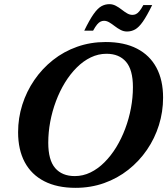

<svg xmlns="http://www.w3.org/2000/svg" viewBox="-20 -890 804 923"><path d="M212 -204Q212 -120.5 245.2 -82Q278.5 -43.5 339.5 -43.5Q379 -43.5 415 -61Q451 -78.5 482.2 -109.8Q513.5 -141 538.8 -182.2Q564 -223.5 582 -271.5Q600 -319.5 609.5 -370.2Q619 -421 619 -471Q619 -554.5 585.8 -593Q552.5 -631.5 492 -631.5Q452.5 -631.5 416.2 -614Q380 -596.5 348.8 -565.2Q317.5 -534 292.2 -492.8Q267 -451.5 249 -403.5Q231 -355.5 221.5 -304.8Q212 -254 212 -204ZM764 -420.5Q764 -352.5 744 -288.5Q724 -224.5 686.5 -169.8Q649 -115 596.8 -73.8Q544.5 -32.5 480.5 -9.8Q416.5 13 343 13Q254.5 13 192.8 -18.8Q131 -50.5 99 -110.2Q67 -170 67 -254.5Q67 -322.5 87.2 -386.5Q107.5 -450.5 145 -505.2Q182.5 -560 234.5 -601.2Q286.5 -642.5 350.8 -665.2Q415 -688 488 -688Q577 -688 638.5 -656.2Q700 -624.5 732 -564.8Q764 -505 764 -420.5ZM711.5 -865.5Q686 -813.5 666.8 -786Q647.5 -758.5 629.5 -748.5Q611.5 -738.5 590.5 -738.5Q574.5 -738.5 559.8 -746.2Q545 -754 531.8 -764.2Q518.5 -774.5 505.8 -782.2Q493 -790 480 -790Q471.5 -790 463.5 -786.2Q455.5 -782.5 447 -772.5Q438.5 -762.5 427.5 -742.5H385Q410.5 -795 429.8 -822.2Q449 -849.5 467 -859.8Q485 -870 506 -870Q522 -870 536.8 -862.2Q551.5 -854.5 564.8 -844Q578 -833.5 590.8 -826Q603.5 -818.5 616.5 -818.5Q625.5 -818.5 633.2 -822Q641 -825.5 649.8 -835.8Q658.5 -846 669 -865.5Z"/></svg>

Font: Newsreader 24pt
Style: Bold Italic
Weight: 700
Italic angle: -17°
Designer: Hugues Gentile
Foundry: Production Type
Version: Version 1.003